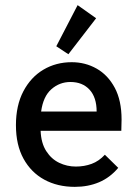

<svg xmlns="http://www.w3.org/2000/svg" viewBox="-20 -716 540 747"><path d="M271 11Q204 11 152.5 -17Q101 -45 71.5 -98.5Q42 -152 42 -229Q42 -306 71 -361Q100 -416 149 -445Q198 -474 259 -474Q312 -474 356 -449Q400 -424 426.5 -374.5Q453 -325 453 -251Q453 -227 452 -207H138Q140 -159 160 -128Q180 -97 210.5 -82.5Q241 -68 275 -68Q308 -68 336.5 -78.5Q365 -89 388 -114L440 -63Q408 -25 365.5 -7Q323 11 271 11ZM140 -282H356Q356 -337 328.5 -367Q301 -397 254 -397Q212 -397 180 -369Q148 -341 140 -282ZM246 -505 199 -536 282 -696 354 -645Z"/></svg>

Font: Inconsolata SemiBold
Style: Regular
Weight: 600
Monospace: yes
Designer: Raph Levien, Cyreal, Brenton Simpson
Foundry: Raph Levien, Cyreal, Google
Version: Version 3.100; ttfautohint (v1.8.4.7-5d5b)